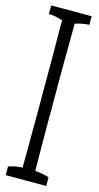

<svg xmlns="http://www.w3.org/2000/svg" viewBox="-124 -840 449 867"><g transform="rotate(15 101.0 -406.5)"><path d="M190.4 -803.2Q190.4 -788.1 190.4 -763.2Q157.7 -761.7 125 -751Q123.5 -629.4 123.5 -561.5Q123.5 -412.1 123.5 -252.9Q123.5 -185.5 125 -62.5Q157.7 -61 190.4 -50.3Q190.4 -35.2 190.4 -9.8H1Q1 -34.7 1 -50.3Q33.7 -61.5 65.9 -62.5Q66.4 -102.1 66.9 -251Q66.9 -411.1 66.9 -560.5Q66.9 -635.7 65.9 -751Q33.7 -762.2 1 -763.2Q1 -788.1 1 -803.2Z"/></g></svg>

Font: Scarab Serif
Style: Condensed-Light
Weight: 300
Designer: John Roberts
Foundry: Scarab
Version: 1.0